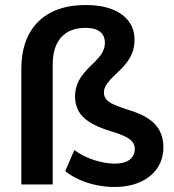

<svg xmlns="http://www.w3.org/2000/svg" viewBox="-20 -735 693 765"><path d="M436 10Q400 10 364 2.5Q328 -5 296.5 -19Q265 -33 240 -53L276 -137Q314 -110 357.5 -96.5Q401 -83 438 -83Q475 -83 496 -98.5Q517 -114 517 -142Q517 -165 496.5 -180.5Q476 -196 422 -212Q369 -228 337.5 -248Q306 -268 292.5 -293.5Q279 -319 279 -351Q279 -383 293.5 -412.5Q308 -442 351 -482Q377 -507 387.5 -525.5Q398 -544 398 -565Q398 -583 389.5 -596.5Q381 -610 364 -617Q347 -624 321 -624Q257 -624 223.5 -586Q190 -548 190 -478V0H65V-459Q65 -541 95 -598Q125 -655 182.5 -685Q240 -715 322 -715Q383 -715 426.5 -698Q470 -681 493 -650Q516 -619 516 -576Q516 -553 509.5 -532Q503 -511 488 -490Q473 -469 448 -446Q416 -416 405 -399.5Q394 -383 394 -366Q394 -352 402.5 -340.5Q411 -329 432.5 -319Q454 -309 492 -297Q566 -275 598.5 -239Q631 -203 631 -149Q631 -101 607 -65.5Q583 -30 539 -10Q495 10 436 10Z"/></svg>

Font: NunitoSans3
Style: Bold
Weight: 700
Designer: Vernon Adams
Foundry: Vernon Adams
Version: Version 3.101;gftools[0.9.27]